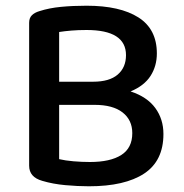

<svg xmlns="http://www.w3.org/2000/svg" viewBox="-20 -640 644 672"><path d="M529 -453Q529 -409 507 -374.5Q485 -340 437 -320Q495 -301 523.5 -262Q552 -223 552 -171Q552 -77 484.5 -32.5Q417 12 291 12Q252 12 208.5 8Q165 4 128 -7Q82 -20 82 -60V-560Q82 -577 91.5 -586.5Q101 -596 118 -601Q152 -612 193.5 -616Q235 -620 283 -620Q400 -620 464.5 -579Q529 -538 529 -453ZM443 -174Q443 -220 409 -246.5Q375 -273 311 -273H187V-83Q208 -78 237 -75.5Q266 -73 295 -73Q366 -73 404.5 -97.5Q443 -122 443 -174ZM187 -354H306Q363 -354 392 -379Q421 -404 421 -447Q421 -535 283 -535Q254 -535 230 -533Q206 -531 187 -528Z"/></svg>

Font: Baloo 2 Medium
Style: Regular
Weight: 500
Designer: Sarang Kulkarni and Ek Type
Foundry: Ek Type
Version: Version 1.640;hotconv 1.0.111;makeotfexe 2.5.65597; ttfautoh